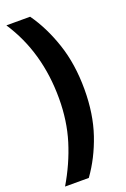

<svg xmlns="http://www.w3.org/2000/svg" viewBox="-168 -784 654 995"><g transform="rotate(-20 159.0 -286.5)"><path d="M275 -282Q275 -146 238 -37Q201 72 139 158H8Q69 55 102 -52Q135 -159 135 -283Q135 -538 8 -731H139Q199 -647 237 -534Q275 -421 275 -282Z"/></g></svg>

Font: Noto Sans ExtraCondensed ExtraBold
Style: Regular
Weight: 800
Width: 2
Designer: Monotype Design Team
Foundry: Monotype Imaging Inc.
Version: Version 2.013; ttfautohint (v1.8.4.7-5d5b)